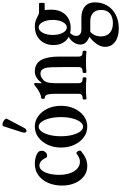

<svg xmlns="http://www.w3.org/2000/svg" viewBox="274 -1008 1007 1596"><g transform="rotate(-90 778.0 -210.5)"><path d="M194 11Q148 11 111.5 -16Q75 -43 54 -90.5Q33 -138 33 -198Q33 -264 56 -315.5Q79 -367 119.5 -396Q160 -425 212 -425Q250 -425 280 -414Q310 -403 319 -386Q322 -380 322 -361Q322 -349 310 -336Q298 -323 284 -323Q277 -323 271.5 -325Q266 -327 263 -334Q239 -387 198 -387Q176 -387 158.5 -365Q141 -343 131.5 -305.5Q122 -268 122 -221Q122 -145 153 -97.5Q184 -50 232 -50Q262 -50 299 -78Q305 -82 312 -75.5Q319 -69 322.5 -58.5Q326 -48 321 -42Q287 -14 257.5 -1.5Q228 11 194 11Z M523 11Q474 11 434.5 -18Q395 -47 372 -96.5Q349 -146 349 -207Q349 -269 372 -318Q395 -367 434.5 -396Q474 -425 523 -425Q572 -425 611 -396Q650 -367 673 -318Q696 -269 696 -207Q696 -146 673 -96.5Q650 -47 611 -18Q572 11 523 11ZM523 -24Q545 -24 563 -48.5Q581 -73 591.5 -114.5Q602 -156 602 -208Q602 -260 591.5 -302Q581 -344 563 -368.5Q545 -393 523 -393Q500 -393 482 -368.5Q464 -344 453.5 -302Q443 -260 443 -208Q443 -156 453.5 -114.5Q464 -73 482 -48.5Q500 -24 523 -24ZM487 -494Q479 -494 474.5 -503.5Q470 -513 476 -531L526 -686Q529 -694 540 -694Q551 -694 563.5 -688Q576 -682 584 -673Q592 -664 588 -657L513 -515Q502 -494 487 -494Z M754 4Q750 4 748.5 -4Q747 -12 748.5 -19.5Q750 -27 754 -27Q775 -27 785.5 -34.5Q796 -42 796 -63V-258Q796 -292 790.5 -317Q785 -342 761 -342Q756 -342 754.5 -349.5Q753 -357 754.5 -364.5Q756 -372 761 -372Q777 -372 797.5 -381.5Q818 -391 835.5 -403Q853 -415 861 -422Q871 -431 877 -431Q886 -431 886 -417Q885 -409 884 -392.5Q883 -376 883 -371L889 -370Q927 -425 983 -425Q1057 -425 1086 -353Q1095 -329 1100 -297.5Q1105 -266 1105 -228V-63Q1105 -42 1115.5 -34.5Q1126 -27 1148 -27Q1152 -27 1153.5 -19.5Q1155 -12 1153.5 -4Q1152 4 1148 4Q1126 2 1104.5 1Q1083 0 1062 0Q1040 0 1018.5 1Q997 2 975 4Q971 4 969.5 -4Q968 -12 969.5 -19.5Q971 -27 975 -27Q996 -27 1007 -34.5Q1018 -42 1018 -63V-176Q1018 -249 1016.5 -288.5Q1015 -328 1007 -346Q998 -366 988 -372Q978 -378 964 -378Q946 -378 935 -371.5Q924 -365 915 -358Q900 -348 892 -323Q884 -298 884 -256V-63Q884 -42 894.5 -34.5Q905 -27 926 -27Q931 -27 932.5 -19.5Q934 -12 932.5 -4Q931 4 926 4Q905 2 884 1Q863 0 840 0Q818 0 797 1Q776 2 754 4Z M1343 -127Q1321 -127 1301 -132Q1277 -107 1277 -80Q1277 -61 1291 -49.5Q1305 -38 1328 -38H1427Q1488 -38 1522 -8.5Q1556 21 1556 73Q1556 133 1528.5 178Q1501 223 1452 248Q1403 273 1338 273Q1269 273 1227.5 242Q1186 211 1186 159Q1186 126 1207.5 93Q1229 60 1270 28Q1239 17 1222 -2Q1205 -21 1205 -45Q1205 -74 1223 -101.5Q1241 -129 1269 -143Q1237 -160 1219 -192.5Q1201 -225 1201 -269Q1201 -339 1244 -382Q1287 -425 1356 -425Q1397 -425 1433 -405Q1459 -390 1473 -390H1546Q1550 -390 1551.5 -378Q1553 -366 1551.5 -354.5Q1550 -343 1546 -343H1492Q1494 -328 1494.5 -314.5Q1495 -301 1495 -288Q1495 -214 1453.5 -170.5Q1412 -127 1343 -127ZM1348 -159Q1374 -159 1392 -192.5Q1410 -226 1410 -276Q1410 -326 1392 -359.5Q1374 -393 1348 -393Q1321 -393 1303 -359.5Q1285 -326 1285 -276Q1285 -226 1303 -192.5Q1321 -159 1348 -159ZM1382 224Q1435 224 1464 198.5Q1493 173 1493 127Q1493 83 1468.5 59.5Q1444 36 1400 36H1311Q1273 70 1273 124Q1273 172 1302 198Q1331 224 1382 224Z"/></g></svg>

Font: Junicode Two Beta Condensed Medium
Style: Regular
Weight: 500
Width: 3
Designer: Peter S. Baker
Foundry: Briery Creek Software
Version: Version 1.053; ttfautohint (v1.8.4)